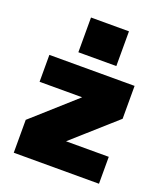

<svg xmlns="http://www.w3.org/2000/svg" viewBox="-136 -830 793 922"><g transform="rotate(20 260.5 -368.5)"><path d="M169.5 -737H363.5V-559.5H169.5ZM43 -500H478.5V-332L260 -137.5H478.5V0H43V-168L260.5 -362.5H43Z"/></g></svg>

Font: Overused Grotesk Black
Style: Regular
Weight: 900
Version: Version 0.004